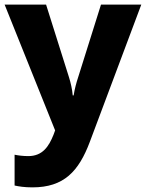

<svg xmlns="http://www.w3.org/2000/svg" viewBox="-21 -569 630 829"><path d="M-1 -549 217 -6 210 13C190 63 163 105 101 105C78 105 56 102 42 99V232C60 236 84 240 119 240C255 240 319 171 367 43L589 -549H415L316 -234C309 -213 301 -184 297 -157H293C291 -183 284 -213 277 -235L178 -549Z"/></svg>

Font: Noto Sans Lao ExtraBold
Style: Regular
Weight: 800
Designer: Monotype Design Team
Foundry: Monotype Imaging Inc.
Version: Version 2.003